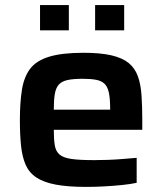

<svg xmlns="http://www.w3.org/2000/svg" viewBox="-20 -725 637 753"><path d="M318 8Q246 8 198.5 -1Q151 -10 122.5 -29Q94 -48 80.5 -79Q67 -110 62.5 -153.5Q58 -197 58 -254Q58 -323 66 -373Q74 -423 98 -455Q122 -487 172.5 -502.5Q223 -518 307 -518Q374 -518 417 -508Q460 -498 484.5 -478Q509 -458 520.5 -426.5Q532 -395 535 -351.5Q538 -308 538 -254V-216H191Q191 -178 195 -154.5Q199 -131 214 -118.5Q229 -106 261 -101.5Q293 -97 350 -97Q373 -97 402.5 -98Q432 -99 462 -101.5Q492 -104 516 -106V-8Q493 -3 459.5 0.5Q426 4 389 6Q352 8 318 8ZM412 -278V-299Q412 -338 407 -361.5Q402 -385 390 -396.5Q378 -408 357 -412Q336 -416 305 -416Q267 -416 244.5 -411Q222 -406 210.5 -393Q199 -380 195 -356.5Q191 -333 191 -295H431ZM137 -606V-705H250V-606ZM353 -606V-705H467V-606Z"/></svg>

Font: Saira SemiExpanded SemiBold
Style: Regular
Weight: 600
Width: 6
Designer: Hector Gatti with collaboration of the Omnibus-Type team
Foundry: Omnibus-Type
Version: Version 1.101